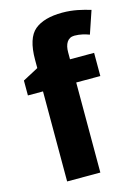

<svg xmlns="http://www.w3.org/2000/svg" viewBox="-117 -829 642 894"><g transform="rotate(-15 204.5 -382.5)"><path d="M369.1 -545.9H252.9V-580.1C252.9 -618.7 267.6 -647 300.8 -647C328.6 -647 352.1 -640.1 372.1 -632.8L409.2 -742.2C370.1 -753.9 327.1 -765.1 273.9 -765.1C214.8 -765.1 169.9 -752.4 140.1 -727.5C110.4 -702.6 95.2 -655.3 95.2 -585.9V-545.9L20 -505.9V-434.1H92.8V0H252.9V-434.1H369.1Z"/></g></svg>

Font: Avrile Sans
Style: Bold
Weight: 700
Designer: Monotype Design Team, Google (font), Stefan Peev (BGR Cyrillic), Cristiano Sobral (main changes)
Foundry: The Avrile Sans Project Authors
Version: Version 3.110